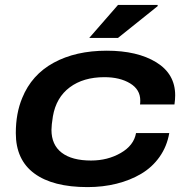

<svg xmlns="http://www.w3.org/2000/svg" viewBox="-20 -744 765 776"><path d="M340.8 -590.8 457 -724.1H617.2V-719.2L457 -590.8ZM334 12.2Q193.4 12.2 118.7 -43Q43.9 -98.1 43.9 -206.1Q43.9 -286.1 69.8 -348.1Q107.9 -441.9 197 -490.5Q286.1 -539.1 411.1 -539.1Q535.2 -539.1 611.6 -492.2Q688 -445.3 688 -358.9Q688 -341.8 685.1 -321.8H545.9Q546.9 -326.7 546.9 -337.9Q546.9 -382.3 505.6 -407.2Q464.4 -432.1 401.9 -432.1Q316.9 -432.1 262 -391.1Q207 -350.1 193.8 -273.9Q188 -237.8 188 -219.2Q188 -158.7 229.2 -127Q270.5 -95.2 348.1 -95.2Q415 -95.2 468 -125.7Q521 -156.2 529.8 -206.1H664.1Q654.8 -152.3 625 -110.1Q595.2 -67.9 550.5 -41.5Q505.9 -15.1 450.9 -1.5Q396 12.2 334 12.2Z"/></svg>

Font: Archivo Expanded SemiBold
Style: Italic
Weight: 600
Width: 7
Italic angle: -10°
Designer: Hector Gatti
Foundry: Omnibus-Type
Version: Version 2.001